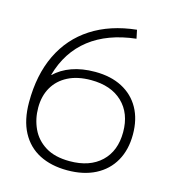

<svg xmlns="http://www.w3.org/2000/svg" viewBox="-111 -833 849 936"><g transform="rotate(15 313.5 -365.0)"><path d="M313 10Q232 10 172.5 -20.5Q113 -51 80.5 -112Q48 -173 48 -263Q48 -401 97 -503Q146 -605 239.5 -665.5Q333 -726 465 -740L474 -697Q332 -681 242 -611Q152 -541 118 -420L120 -419Q153 -452 204.5 -470.5Q256 -489 322 -489Q401 -489 458.5 -459Q516 -429 547 -373.5Q578 -318 578 -241Q578 -164 546 -107.5Q514 -51 454.5 -20.5Q395 10 313 10ZM313 -36Q414 -36 471.5 -90.5Q529 -145 529 -240Q529 -335 471.5 -390Q414 -445 313 -445Q245 -445 197 -420.5Q149 -396 123.5 -352Q98 -308 98 -249Q98 -192 120.5 -143.5Q143 -95 190.5 -65.5Q238 -36 313 -36Z"/></g></svg>

Font: M PLUS 2 Thin Light
Style: Regular
Weight: 300
Version: Version 1.001